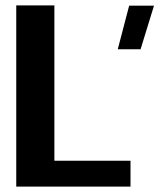

<svg xmlns="http://www.w3.org/2000/svg" viewBox="-20 -695 594 715"><path d="M418.5 -511.5H503.5L553.5 -674H461ZM40.5 0H466V-96.5H182.5V-675H40.5Z"/></svg>

Font: Anybody UltraCondensed Thin SemiBold
Style: Regular
Weight: 600
Version: Version 1.111